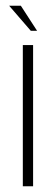

<svg xmlns="http://www.w3.org/2000/svg" viewBox="-20 -653 196 673"><path d="M60 0V-495H96V0ZM88 -545 12 -633H53L110 -545Z"/></svg>

Font: Alumni Sans ExtraLight
Style: Regular
Weight: 250
Version: Version 1.018